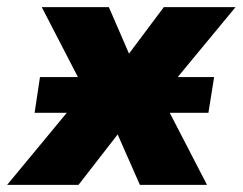

<svg xmlns="http://www.w3.org/2000/svg" viewBox="-69 -518 680 538"><path d="M-49 0 196 -296 197 -210 48 -498H236L305 -339H271L390 -498H591L352 -209L357 -298L511 0H323L248 -170H283L151 0ZM28 -202 43 -302H531L515 -202Z"/></svg>

Font: Nunito Sans 10pt SemiCondensed Black
Style: Italic
Weight: 900
Width: 4
Italic angle: -9°
Designer: Vernon Adams
Foundry: Vernon Adams
Version: Version 3.101;gftools[0.9.27]